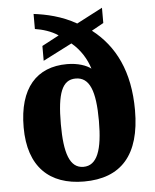

<svg xmlns="http://www.w3.org/2000/svg" viewBox="-54 -808 696 864"><g transform="rotate(-5 294.0 -376.0)"><path d="M291 10C458 10 547 -87 547 -290C547 -465 487 -584 385 -663L439 -693V-762L322 -701C256 -739 186 -754 130 -761V-693C163 -688 204 -676 234 -655L157 -614V-547L288 -614C328 -581 355 -536 368 -493C348 -509 309 -523 260 -523C123 -523 41 -434 41 -256C41 -78 135 10 291 10ZM294 -56C232 -56 209 -125 209 -256C209 -395 232 -455 293 -455C356 -455 381 -392 381 -256C381 -125 356 -56 294 -56Z"/></g></svg>

Font: Noto Serif Devanagari SemiCondensed ExtraBold
Style: Regular
Weight: 800
Width: 4
Designer: Universal Thirst, Indian Type Foundry and the Monotype Design Team
Foundry: Monotype Imaging Inc.
Version: Version 2.004